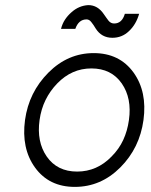

<svg xmlns="http://www.w3.org/2000/svg" viewBox="-20 -720 590 752"><path d="M420 -572Q458 -572 485 -598Q513 -624 525 -666H469Q458 -628 427 -628Q414 -628 405 -639Q401 -644 396.5 -650.5Q392 -657 387 -664Q363 -700 326 -700Q289 -698 260 -672Q245 -659 234.5 -643Q224 -627 219 -607H275Q288 -644 319 -644Q330 -644 338 -633Q342 -628 346.5 -621.5Q351 -615 355 -608Q378 -572 420 -572ZM338 -452Q416 -452 457 -393Q497 -335 485 -250Q479 -207 462.5 -171.5Q446 -136 417 -107Q360 -48 282 -48Q204 -48 163 -107Q123 -165 135 -250Q141 -293 158.5 -328.5Q176 -364 204 -393Q261 -452 338 -452ZM347 -512Q246 -512 170 -436Q93 -359 78 -250Q63 -139 117 -64Q172 12 273 12Q375 12 451 -64Q527 -140 542 -250Q557 -361 503 -436Q448 -512 347 -512Z"/></svg>

Font: Unageo
Style: Light-Italic
Weight: 300
Designer: Richard Sepsi
Foundry: Richard Sepsi
Version: Version 2.000